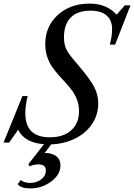

<svg xmlns="http://www.w3.org/2000/svg" viewBox="-57 -800 752 1077"><path d="M42 232.9 59.1 210Q80.6 226.1 110.8 226.1Q148.4 226.1 174.3 206.1Q200.2 186 200.2 155.8Q200.2 122.1 158.2 122.1Q127.9 122.1 109.9 133.8L102.1 121.1L189.9 8.8Q82 1.5 44.9 -71.8L-5.9 0H-37.1L68.8 -261.2H98.1Q85 -207 85 -165Q85 -29.8 222.2 -29.8Q298.8 -29.8 342.5 -69.1Q386.2 -108.4 386.2 -176.8Q386.2 -209.5 375.7 -238.5Q365.2 -267.6 348.6 -290.3Q332 -313 311.8 -335Q291.5 -356.9 271.2 -379.6Q251 -402.3 234.4 -426.5Q217.8 -450.7 207.3 -482.9Q196.8 -515.1 196.8 -551.8Q196.8 -651.4 266.6 -715.6Q336.4 -779.8 445.8 -779.8Q541 -779.8 597.2 -717.8L643.1 -770H674.8L588.9 -549.8H559.1Q571.8 -596.2 571.8 -637.2Q571.8 -687 540.5 -713.6Q509.3 -740.2 450.2 -740.2Q377.9 -740.2 339.8 -701.7Q301.8 -663.1 301.8 -590.8Q301.8 -549.8 315.9 -521.7Q330.1 -493.7 378.9 -438Q446.8 -358.9 470.5 -314Q494.1 -269 494.1 -219.2Q494.1 -156.7 460 -105.2Q425.8 -53.7 365.5 -23.4Q305.2 6.8 230 9.8L193.8 58.1Q235.8 58.1 259 76.4Q282.2 94.7 282.2 127.9Q282.2 178.7 230.7 217.8Q179.2 256.8 111.8 256.8Q59.6 256.8 42 232.9Z"/></svg>

Font: Libre Caslon Text
Style: Italic
Weight: 400
Italic angle: -25°
Designer: Pablo Impallari, Rodrigo Fuenzalida
Foundry: Pablo Impallari, Rodrigo Fuenzalida
Version: Version 1.002